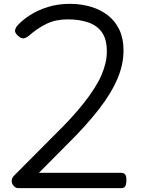

<svg xmlns="http://www.w3.org/2000/svg" viewBox="-20 -981 744 1001"><path d="M76 0Q63 0 52.5 -10.5Q42 -21 41 -36.5Q40 -52 54 -66L263 -276Q312 -324 351 -366.5Q390 -409 420 -447.5Q450 -486 472.5 -521.5Q495 -557 509 -589.5Q523 -622 530 -652.5Q537 -683 537 -713Q537 -775 512.5 -811Q488 -847 442 -863.5Q396 -880 332 -880Q271 -880 223 -857Q175 -834 130 -794Q113 -781 101 -781Q89 -781 74 -794Q56 -811 58.5 -823.5Q61 -836 71 -848Q95 -875 135.5 -901.5Q176 -928 229.5 -944.5Q283 -961 344 -961Q402 -961 453 -946Q504 -931 542.5 -901Q581 -871 602.5 -825.5Q624 -780 624 -718Q624 -683 616.5 -646.5Q609 -610 593 -572Q577 -534 552.5 -493.5Q528 -453 494.5 -410Q461 -367 418 -319.5Q375 -272 322 -220L183 -80H611Q625 -80 632 -72Q639 -64 639 -43Q639 -22 633.5 -11Q628 0 611 0Z"/></svg>

Font: Playwrite HU
Style: Regular
Weight: 400
Designer: Veronika Burian, José Scaglione
Foundry: TypeTogether
Version: Version 1.002